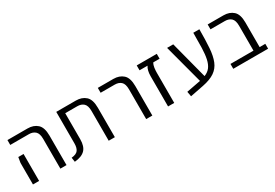

<svg xmlns="http://www.w3.org/2000/svg" viewBox="30 -1304 2981 2081"><g transform="rotate(-30 1521.0 -263.0)"><path d="M403 0V-372Q403 -440 373 -467Q343 -494 295 -494H61V-555H312Q387 -555 433.5 -513Q480 -471 480 -369V0ZM60 0V-270L71 -337H137V0Z M576 14 568 -41Q629 -47 650.5 -76.5Q672 -106 672 -161V-555H917Q992 -555 1038.5 -513Q1085 -471 1085 -369V0H1008V-372Q1008 -440 978.5 -467Q949 -494 900 -494H749V-169Q749 -80 707.5 -37Q666 6 576 14Z M1477 0V-372Q1477 -440 1447.5 -467Q1418 -494 1369 -494H1192V-555H1386Q1461 -555 1507.5 -513Q1554 -471 1554 -369V0Z M1751 0V-377Q1751 -452 1779 -494H1679V-555H1930V-494H1851Q1836 -469 1832 -436.5Q1828 -404 1828 -377V0Z M2022 29 2011 -33 2189 -67 2059 -555H2136L2258 -87Q2306 -106 2332 -141Q2358 -176 2370 -231Q2382 -286 2384.5 -365.5Q2387 -445 2387 -555H2463Q2463 -420 2456 -323.5Q2449 -227 2423 -163Q2397 -99 2341.5 -61Q2286 -23 2190 -4Z M2567 0V-61H2855V-372Q2855 -440 2825.5 -467Q2796 -494 2747 -494H2567V-555H2764Q2839 -555 2885.5 -513Q2932 -471 2932 -369V-61H3003V0Z"/></g></svg>

Font: Assistant
Style: Regular
Weight: 400
Designer: Hebrew By Ben Nathan, Latin by Paul Hunt
Version: Version 3.000